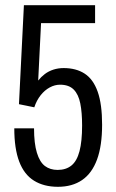

<svg xmlns="http://www.w3.org/2000/svg" viewBox="-20 -707 446 739"><path d="M203 12Q149 12 111 -11.5Q73 -35 54 -85Q35 -135 35 -213H111Q111 -155 122 -119Q133 -83 153 -68Q173 -53 202 -53Q234 -53 255 -70Q276 -87 286 -125Q296 -163 296 -224Q296 -274 289 -309Q282 -344 263.5 -362.5Q245 -381 211 -381Q191 -381 171.5 -370.5Q152 -360 136.5 -340.5Q121 -321 112 -294L53 -306L72 -687H346V-618H138L127 -397Q138 -411 152.5 -422Q167 -433 185.5 -439Q204 -445 225 -445Q273 -445 306 -423.5Q339 -402 356 -354Q373 -306 373 -227Q373 -146 353.5 -93Q334 -40 296 -14Q258 12 203 12Z"/></svg>

Font: Archivo ExtraCondensed
Style: Regular
Weight: 400
Width: 2
Designer: Hector Gatti
Foundry: Omnibus-Type
Version: Version 2.001